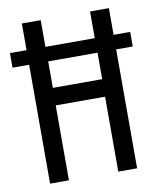

<svg xmlns="http://www.w3.org/2000/svg" viewBox="-83 -778 698 843"><g transform="rotate(-10 266.0 -357.0)"><path d="M72 0H156V-334H376V0H460V-530H534V-595H460V-714H376V-595H156V-714H72V-595H-2V-530H72ZM157 -412V-530H377V-412Z"/></g></svg>

Font: Noto Sans Arabic ExtCond
Style: Regular
Weight: 400
Width: 2
Designer: Monotype Design Team, Nadine Chahine, Nizar Qandah and Khaled Hosny
Foundry: Monotype Imaging Inc.
Version: Version 2.012